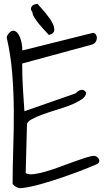

<svg xmlns="http://www.w3.org/2000/svg" viewBox="-20 -997 567 1018"><path d="M46.9 -21.5Q46.9 -115.2 50.3 -212.9Q53.7 -310.5 53.2 -409.7Q52.7 -508.8 44.9 -606.4Q37.1 -704.1 15.6 -797.9Q15.6 -802.7 19.5 -810.1Q23.4 -817.4 29.3 -823.2Q35.2 -829.1 42.5 -832.5Q49.8 -835.9 57.6 -833Q70.3 -828.1 78.6 -814Q86.9 -799.8 91.3 -783.2Q95.7 -766.6 97.2 -751.5Q98.6 -736.3 98.6 -729.5L474.6 -823.2Q483.4 -821.3 488.8 -813Q494.1 -804.7 493.7 -794.4Q493.2 -784.2 486.8 -774.4Q480.5 -764.6 467.8 -760.7L97.7 -660.2Q97.7 -596.7 101.1 -534.2Q104.5 -471.7 109.4 -407.2L380.9 -502Q380.9 -502 386.7 -507.8Q392.6 -513.7 400.9 -517.6Q409.2 -521.5 418.5 -520.5Q427.7 -519.5 436.5 -505.9Q436.5 -486.3 413.1 -470.2Q389.6 -454.1 355 -440.4Q320.3 -426.8 279.8 -414.6Q239.3 -402.3 204.6 -389.6Q169.9 -377 146.5 -363.8Q123 -350.6 123 -335.9L116.2 -79.1Q130.9 -70.3 158.7 -73.7Q186.5 -77.1 220.7 -86.9Q254.9 -96.7 293 -110.8Q331.1 -125 366.2 -137.7Q401.4 -150.4 431.2 -160.2Q460.9 -169.9 479.5 -170.9Q488.3 -169.9 495.1 -164.6Q502 -159.2 504.9 -152.3Q507.8 -145.5 505.4 -138.2Q502.9 -130.9 492.2 -126Q454.1 -109.4 400.4 -88.9Q346.7 -68.4 289.6 -49.3Q232.4 -30.3 178.7 -16.1Q125 -2 87.9 1Q74.2 -1 65.9 -5.4Q57.6 -9.8 46.9 -21.5ZM239.3 -811.5Q228.5 -823.2 214.4 -838.4Q200.2 -853.5 186.5 -870.1Q172.9 -886.7 162.6 -903.3Q152.3 -919.9 151.4 -933.6Q139.6 -947.3 147 -960.9Q154.3 -974.6 178.7 -976.6Q201.2 -952.1 223.1 -925.8Q245.1 -899.4 257.3 -876.5Q269.5 -853.5 267.6 -835.9Q265.6 -818.4 239.3 -811.5Z"/></svg>

Font: Shadows Into Light Two
Style: Regular
Weight: 400
Designer: Kimberly Geswein
Foundry: Kimberly Geswein
Version: Version 1.003 2012